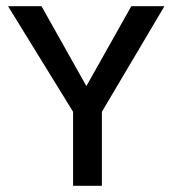

<svg xmlns="http://www.w3.org/2000/svg" viewBox="-20 -600 559 620"><path d="M6 -580 216 -239V0H309V-239L511 -580H404L259 -322L114 -580Z"/></svg>

Font: Charger Pro
Style: ExBdNar
Weight: 400
Designer: Jasper
Foundry: Cannot Into Space Fonts
Version: Version 1.09